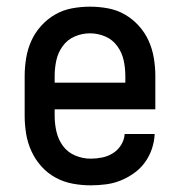

<svg xmlns="http://www.w3.org/2000/svg" viewBox="-20 -548 540 576"><path d="M252 8Q225 8 198 3Q171 -2 147 -15Q123 -28 104.5 -48.5Q86 -69 74.5 -94Q63 -119 58.5 -146Q54 -173 54 -200V-320Q54 -347 58.5 -374Q63 -401 74 -425.5Q85 -450 103.5 -470.5Q122 -491 145.5 -504.5Q169 -518 196 -523Q223 -528 250 -528Q277 -528 304 -523Q331 -518 354.5 -504.5Q378 -491 396.5 -470.5Q415 -450 426 -425.5Q437 -401 441.5 -374Q446 -347 446 -320V-220H144V-200Q144 -176 149.5 -152.5Q155 -129 169 -110Q183 -91 205.5 -81.5Q228 -72 252 -72Q269 -72 286.5 -75.5Q304 -79 319 -88.5Q334 -98 343.5 -113.5Q353 -129 354 -146H444Q443 -123 435.5 -101Q428 -79 414.5 -60.5Q401 -42 382 -28.5Q363 -15 342 -6.5Q321 2 298 5Q275 8 252 8ZM356 -300V-320Q356 -344 351 -367Q346 -390 332 -409.5Q318 -429 296 -438.5Q274 -448 250 -448Q226 -448 204 -438.5Q182 -429 168 -409.5Q154 -390 149 -367Q144 -344 144 -320V-300Z"/></svg>

Font: Iosevka SS18 Medium
Style: Regular
Weight: 500
Monospace: yes
Designer: Belleve Invis
Foundry: Belleve Invis
Version: Version 25.1.1; ttfautohint (v1.8.4)